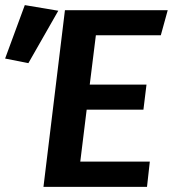

<svg xmlns="http://www.w3.org/2000/svg" viewBox="-20 -731 676 751"><path d="M355 -593 331 -400H553L541 -302H319L294 -99H566L555 0H150L234 -691H636L609 -593ZM0 -502 77 -711 208 -689 91 -484Z"/></svg>

Font: Xgbmvzvtohvqztyvzapvmeyoton
Style: Regular
Weight: 500
Italic angle: -8°
Designer: Carrois Corporate & Edenspiekermann
Foundry: Carrois Corporate GbR & Edenspiekermann AG
Version: Version 2.001